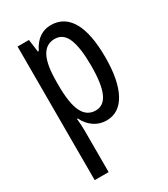

<svg xmlns="http://www.w3.org/2000/svg" viewBox="-193 -637 848 967"><g transform="rotate(-30 231.0 -153.5)"><path d="M263 -547Q340 -547 380.5 -477.5Q421 -408 421 -269Q421 -136 381.5 -63Q342 10 268 10Q229 10 197 -11.5Q165 -33 146 -72H142Q144 -51 145 -33Q146 -15 146 0V240H65V-537H131L141 -464H146Q168 -508 197.5 -527.5Q227 -547 263 -547ZM245 -477Q195 -477 170.5 -430.5Q146 -384 146 -285V-265Q146 -159 170.5 -110Q195 -61 246 -61Q293 -61 315.5 -111.5Q338 -162 338 -268Q338 -372 316.5 -424.5Q295 -477 245 -477Z"/></g></svg>

Font: Noto Sans Hebrew ExtraCondensed
Style: Regular
Weight: 400
Width: 2
Designer: Monotype Design Team
Foundry: Monotype Imaging Inc.
Version: Version 2.004; ttfautohint (v1.8.4.7-5d5b)